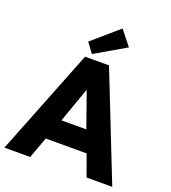

<svg xmlns="http://www.w3.org/2000/svg" viewBox="-163 -1005 996 1121"><g transform="rotate(20 334.5 -445.0)"><path d="M255.5 -660H404L664.5 0H505L457 -132.5H203L154.5 0H-5.5ZM253 -263.5H407.5L331 -480H329.5ZM287.5 -688 242.5 -749 405 -889.5 477.5 -798.5Z"/></g></svg>

Font: League Spartan Thin
Style: Bold
Weight: 700
Version: Version 2.002